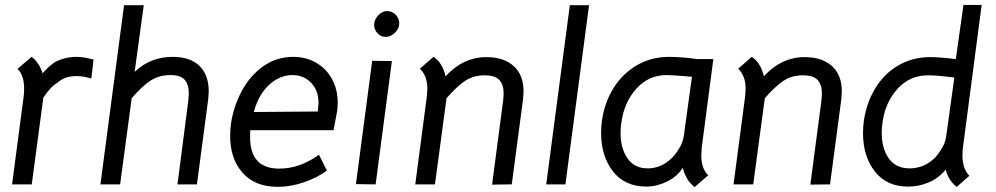

<svg xmlns="http://www.w3.org/2000/svg" viewBox="-20 -748 4046 780"><path d="M360 -506 351 -429Q317 -439 292 -439Q244 -439 216 -414Q184 -395 156 -351L109 1H29L76 -355Q78 -367 78 -389Q78 -442 51 -468L108 -517Q122 -508 134.5 -489.5Q147 -471 153 -450Q175 -476 202 -495Q243 -517 292 -517Q318 -517 360 -506Z M564 -727 527 -456Q591 -517 681 -517Q753 -517 790.5 -480Q828 -443 828 -377Q828 -368 826 -346L780 1H701L745 -339Q747 -361 747 -369Q747 -405 730 -424Q713 -443 673 -443Q626 -443 591.5 -420.5Q557 -398 515 -349L468 1H388L484 -727Z M996 -191Q996 -63 1114 -63Q1156 -63 1195 -76.5Q1234 -90 1276 -119L1308 -55Q1269 -26 1215 -7.5Q1161 11 1108 11Q1016 11 965.5 -46Q915 -103 915 -196Q915 -219 918 -243Q928 -314 961.5 -377Q995 -440 1049 -478.5Q1103 -517 1171 -517Q1223 -517 1264.5 -493Q1306 -469 1329 -426.5Q1352 -384 1352 -330Q1352 -320 1350 -298Q1343 -258 1335 -219H997Q996 -210 996 -191ZM1271 -295 1272 -307Q1274 -323 1274 -330Q1274 -380 1244 -411.5Q1214 -443 1168 -443Q1117 -443 1074 -404Q1031 -365 1011 -293Z M1492 -501 1572 -500 1506 1 1426 0ZM1500 -647Q1500 -668 1516.5 -685.5Q1533 -703 1553 -703Q1573 -703 1587.5 -688Q1602 -673 1602 -653Q1602 -632 1584.5 -615Q1567 -598 1547 -598Q1528 -598 1514 -612.5Q1500 -627 1500 -647Z M1716 -389Q1716 -439 1686 -469L1741 -517Q1761 -504 1773 -483Q1785 -462 1790 -438Q1862 -516 1956 -516Q2026 -516 2066.5 -480Q2107 -444 2107 -376Q2107 -368 2105 -346L2059 1L1979 2L2024 -339Q2026 -359 2026 -369Q2026 -404 2008.5 -423Q1991 -442 1949 -442Q1903 -442 1869.5 -419.5Q1836 -397 1794 -349L1747 1H1667L1714 -356Q1716 -378 1716 -389Z M2295 -727H2373L2277 1H2199Z M2422 -207Q2422 -231 2425 -255Q2435 -330 2472 -389.5Q2509 -449 2567.5 -483Q2626 -517 2698 -517Q2721 -517 2754.5 -514.5Q2788 -512 2811 -508H2878L2831 -150Q2829 -126 2829 -117Q2829 -63 2857 -36L2802 12Q2780 -6 2770 -24.5Q2760 -43 2753 -66Q2732 -31 2690 -10.5Q2648 10 2607 10Q2518 10 2470 -52Q2422 -114 2422 -207ZM2737 -142Q2754 -167 2758 -196L2791 -436L2755 -439Q2707 -443 2688 -443Q2615 -443 2565 -387.5Q2515 -332 2504 -248Q2501 -229 2501 -208Q2501 -146 2529 -105Q2557 -64 2611 -64Q2651 -64 2684.5 -86Q2718 -108 2737 -142Z M3009 -389Q3009 -439 2979 -469L3034 -517Q3054 -504 3066 -483Q3078 -462 3083 -438Q3155 -516 3249 -516Q3319 -516 3359.5 -480Q3400 -444 3400 -376Q3400 -368 3398 -346L3352 1L3272 2L3317 -339Q3319 -359 3319 -369Q3319 -404 3301.5 -423Q3284 -442 3242 -442Q3196 -442 3162.5 -419.5Q3129 -397 3087 -349L3040 1H2960L3007 -356Q3009 -378 3009 -389Z M3486 -207Q3486 -230 3489 -254Q3499 -328 3535 -388Q3571 -448 3629 -482Q3687 -516 3759 -516Q3797 -516 3863 -508L3894 -728H3968L3892 -149Q3890 -137 3890 -115Q3890 -63 3918 -34L3867 11Q3850 -1 3838.5 -19.5Q3827 -38 3822 -59Q3792 -23 3752 -6.5Q3712 10 3669 10Q3582 10 3534 -51.5Q3486 -113 3486 -207ZM3803 -141Q3819 -162 3824 -195L3857 -433Q3790 -442 3749 -442Q3676 -442 3626 -387Q3576 -332 3565 -249Q3562 -228 3562 -209Q3562 -144 3591 -104Q3620 -64 3675 -64Q3716 -64 3749.5 -84.5Q3783 -105 3803 -141Z"/></svg>

Font: Bellota Text
Style: Bold Italic
Weight: 700
Italic angle: -7.5°
Designer: Kemie Guaida
Foundry: Kemie Guaida
Version: Version 4.001